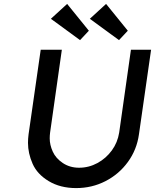

<svg xmlns="http://www.w3.org/2000/svg" viewBox="-20 -955 792 981"><path d="M369 6Q288 6 229 -29.5Q170 -65 146.5 -118.5Q123 -172 123 -225Q123 -246 126 -269L188 -701H296L236 -278Q234 -263 234 -248Q234 -215 249.5 -180.5Q265 -146 301 -122Q337 -98 384 -98Q434 -98 478 -122Q522 -146 551.5 -186.5Q581 -227 589 -278L649 -701H752L690 -269Q679 -190 633.5 -127.5Q588 -65 519 -29.5Q450 6 369 6ZM588 -750 439 -859 522 -935 633 -798ZM389 -750 240 -859 323 -935 434 -798Z"/></svg>

Font: Lexend
Style: Italic
Weight: 400
Italic angle: -8.13011°
Designer: Bonnie Shaver-Troup, Thomas Jockin
Foundry: Lexend
Version: Version 1.007